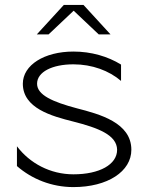

<svg xmlns="http://www.w3.org/2000/svg" viewBox="-20 -756 607 782"><path d="M130 -616H178L280 -712.4L382 -616H430L320 -736H240ZM49 -79.6C110.1 -26.4 190.7 6 279 6C418.6 6 515 -57.8 515 -146C515 -256.8 385.1 -291.1 293.3 -314.8C194.1 -341.1 131 -369.1 131 -415C131 -463.1 193 -494 279 -494C355.5 -494 424.5 -468 473 -426.4V-493C418.9 -526.3 351.7 -546 279 -546C160.5 -546 73 -491 73 -415C73 -315.1 190.9 -282.9 277.8 -261.1C380.9 -234.9 456 -206 457 -146C457 -85.7 385 -46 279 -46C184.9 -46 101.4 -90.9 49 -160.2Z"/></svg>

Font: Resamitz
Style: Regular
Weight: 500
Designer: gluk
Foundry: gluk
Version: Version 0.047